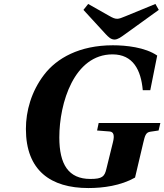

<svg xmlns="http://www.w3.org/2000/svg" viewBox="-20 -936 831 971"><path d="M402 -886 514 -764C528 -749 541 -736 559 -736C576 -736 593 -749 611 -762L783 -886L766 -916L615 -854C596 -846 583 -841 573 -841C561 -841 551 -845 532 -856L426 -916ZM111 -284C111 -73 237 15 427 15C502 15 591 3 663 -38L705 -216C713 -249 717 -267 741 -270L782 -276L791 -314H479L471 -276L535 -271C555 -269 560 -251 551 -216L518 -82C509 -43 497 -31 437 -31C326 -31 280 -105 280 -241C280 -416 355 -661 549 -661C653 -661 693 -582 702 -480H740L775 -655C714 -697 617 -707 551 -707C382 -707 267 -642 203 -558C138 -473 111 -374 111 -284Z"/></svg>

Font: Heuristica
Style: Bold Italic
Weight: 700
Italic angle: -13°
Version: Version 1.0.1